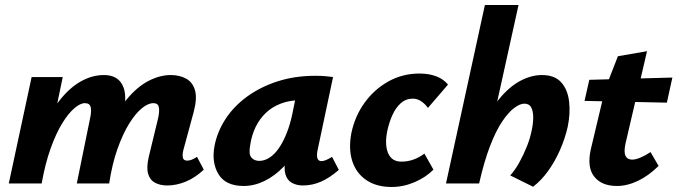

<svg xmlns="http://www.w3.org/2000/svg" viewBox="-20 -731 2699 765"><path d="M646 8Q619 8 598.5 -2.5Q578 -13 570.5 -37.5Q563 -62 572 -103L610 -260Q616 -287 613 -303.5Q610 -320 591 -320Q570 -320 545 -299.5Q520 -279 495 -239Q470 -199 448.5 -139Q427 -79 415 0H349Q373 -118 407.5 -200.5Q442 -283 484 -334Q526 -385 571.5 -408.5Q617 -432 660 -432Q696 -432 722 -417.5Q748 -403 757 -371Q766 -339 752 -286L710 -131Q706 -112 709 -101.5Q712 -91 726 -91Q733 -91 742 -94Q751 -97 765 -106L792 -55Q758 -23 720.5 -7.5Q683 8 646 8ZM15 0 106 -424H230L142 0ZM85 0Q107 -110 140 -191.5Q173 -273 213.5 -326Q254 -379 300 -405.5Q346 -432 394 -432Q447 -432 467.5 -393Q488 -354 472 -286L403 0H286L339 -260Q345 -287 341.5 -303.5Q338 -320 318 -320Q300 -320 276 -299.5Q252 -279 227.5 -239Q203 -199 181.5 -139Q160 -79 146 0Z M951 10Q879 10 850.5 -37Q822 -84 835 -151Q846 -207 879 -257.5Q912 -308 965 -346.5Q1018 -385 1086.5 -407Q1155 -429 1236 -429Q1261 -429 1277 -427.5Q1293 -426 1307 -424L1245 -131Q1237 -89 1261 -89Q1269 -89 1279.5 -93.5Q1290 -98 1303 -106L1330 -54Q1293 -22 1258.5 -7Q1224 8 1187 8Q1162 8 1143 -2.5Q1124 -13 1117 -37.5Q1110 -62 1119 -103L1149 -246L1218 -277Q1203 -211 1175 -158Q1147 -105 1111 -67.5Q1075 -30 1034 -10Q993 10 951 10ZM1013 -90Q1034 -90 1054 -103Q1074 -116 1091 -140.5Q1108 -165 1122 -200Q1136 -235 1145 -278L1165 -377L1221 -327Q1211 -331 1201 -331.5Q1191 -332 1181 -332Q1135 -332 1099.5 -318.5Q1064 -305 1039 -281Q1014 -257 998.5 -225Q983 -193 977 -154Q970 -117 981.5 -103.5Q993 -90 1013 -90Z M1540 14Q1480 14 1439.5 -13.5Q1399 -41 1383.5 -89.5Q1368 -138 1380 -201Q1394 -268 1432.5 -321.5Q1471 -375 1527.5 -406.5Q1584 -438 1651 -438Q1689 -438 1718 -427Q1747 -416 1765 -394L1685 -301Q1673 -318 1657.5 -328Q1642 -338 1625 -338Q1597 -338 1576.5 -319.5Q1556 -301 1543 -271.5Q1530 -242 1523 -209Q1512 -154 1526.5 -120.5Q1541 -87 1579 -87Q1606 -87 1629.5 -96Q1653 -105 1671 -119L1707 -55Q1676 -24 1631.5 -5Q1587 14 1540 14Z M2104 13 2013 -32Q2032 -53 2049 -83.5Q2066 -114 2079.5 -148Q2093 -182 2099 -214Q2105 -243 2104.5 -266.5Q2104 -290 2096 -304Q2088 -318 2069 -318Q2052 -318 2029 -301Q2006 -284 1981 -247Q1956 -210 1932.5 -149Q1909 -88 1889 0H1830Q1855 -117 1890 -199.5Q1925 -282 1966 -333Q2007 -384 2051.5 -408Q2096 -432 2139 -432Q2190 -432 2216 -403Q2242 -374 2247.5 -326.5Q2253 -279 2242 -226Q2232 -181 2212 -135Q2192 -89 2164.5 -50.5Q2137 -12 2104 13ZM1757 0 1912 -711H2046L1889 0Z M2438 10Q2377 10 2347.5 -27.5Q2318 -65 2334 -136L2391 -376L2442 -507L2558 -527L2472 -158Q2465 -124 2472.5 -109.5Q2480 -95 2499 -95Q2512 -95 2531.5 -103Q2551 -111 2572 -125L2604 -70Q2565 -31 2522 -10.5Q2479 10 2438 10ZM2309 -329 2328 -413 2659 -422 2637 -322Z"/></svg>

Font: Ysabeau ExtraBold
Style: Italic
Weight: 800
Italic angle: -12°
Designer: Christian Thalmann (Catharsis Fonts)
Version: Version 2.002